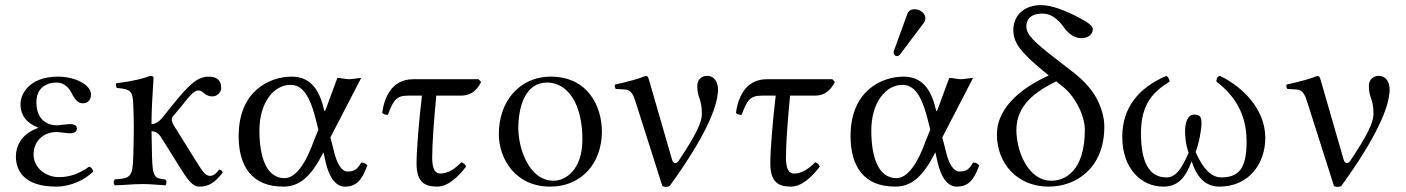

<svg xmlns="http://www.w3.org/2000/svg" viewBox="-20 -718 5485 749"><path d="M111 -115C111 -168 149 -203 202 -203C211 -203 243 -198 251 -198C273 -198 280 -206 280 -217C280 -228 270 -234 252 -234C247 -234 204 -229 203 -229C162 -229 122 -253 122 -319C122 -382 170 -396 200 -396C237 -396 254 -367 264 -346C274 -330 283 -315 304 -315C316 -315 335 -322 335 -350C335 -384 279 -419 206 -419C93 -419 60 -350 60 -312C60 -266 85 -238 129 -220V-219C60 -195 42 -144 42 -108C42 -53 73 10 199 10C259 10 312 -18 343 -48C343 -58 336 -65 328 -68C291 -42 255 -27 210 -27C158 -27 111 -64 111 -115Z M573 -109C572.4 -134.8 571.4 -175.9 571.1 -206C593.1 -206 604 -191 615 -172L685 -60C718 -7 735 10 758 10C794 10 818 -5 849 -45C846 -53 845 -53 835 -56C821 -39 812 -32 799 -32C778 -32 766 -57 737 -102L668 -213C660 -224 650 -242.7 650 -249C650 -254 650 -258 653 -262L687 -303C723 -349 739 -365 753 -365C759 -365 767 -363 774 -356C783 -348 793 -342 809 -342C827 -342 843 -358 843 -374C843 -407 824 -419 794 -419C751 -419 718 -389 652 -307L616 -262C598 -240 584 -234 571 -234C571.1 -259.5 571.7 -285.8 573 -311.3C575.5 -360.9 579 -415 579 -415C579 -419 574 -422 566 -422C537.5 -411 502 -402 433 -393C431 -387 433 -381 435 -375C489.5 -369.9 498 -365 500 -307C501 -277 502 -250.5 502 -220.5C502 -190.5 500.9 -139 500 -109C497.5 -26 489 -23 428 -18C422 -12 422 -1 428 5C470 4 494.4 0 537 0C571.4 0 601 4 625 5C631 -1 631 -12 625 -18C584 -22 575 -25 573 -109Z M1269 -182 1389 -414C1377 -414 1356 -409 1342 -409C1328 -409 1310 -414 1296 -414L1251 -292C1248 -285 1246 -280 1244 -290C1225 -373 1188 -419 1118 -419C1031 -419 911 -363 911 -187C911 -69 963 10 1085 10C1150 10 1194 -30 1242 -124L1250 -87C1265 -22 1291 10 1326 10C1368 10 1392 -13 1413 -73C1407 -80 1400 -84 1389 -84C1373 -55 1360 -49 1336 -49C1314 -49 1295 -76 1283 -127ZM1222 -212 1206 -173C1174 -82 1134 -23 1090 -23C1019 -23 992 -106 992 -209C992 -319 1049 -387 1113 -387C1170 -387 1195 -324 1217 -232Z M1592 -409C1503 -409 1478 -329 1471 -278C1475 -272 1483 -270 1493 -270C1515 -328 1526 -345 1573 -345H1626C1614 -242 1605 -133 1605 -81C1605 -11 1633 10 1685 10C1727 10 1766 -26 1798 -68C1795 -77 1788 -82 1780 -85C1741 -45 1713 -41 1697 -41C1677 -41 1666 -60 1666 -103C1666 -155 1672 -240 1682 -345H1779C1818 -345 1840 -366 1857 -398L1847 -409Z M1926 -195C1926 -98 1991 10 2126 10C2187 10 2233 -12 2266 -44C2309 -86 2328 -146 2328 -204C2328 -303 2274 -419 2128 -419C2065 -419 2014 -393 1979 -352C1944 -311 1926 -255 1926 -195ZM2114 -396C2196 -396 2252 -311 2252 -174C2252 -54 2185 -13 2140 -13C2041 -13 2002 -144 2002 -217C2002 -300 2028 -396 2114 -396Z M2458 -325 2564 8C2573 12 2583 12 2592 8C2723 -172 2781 -298 2781 -369C2781 -396 2768 -422 2739 -422C2709 -422 2700 -399 2700 -383C2700 -334 2718 -336 2718 -273C2718 -241 2696 -193 2627 -90C2621 -81 2607.3 -75.8 2602 -94L2511 -409C2508 -419 2505 -422 2499 -422C2470 -410 2436 -401 2379 -388C2377 -380 2378 -379 2382 -371L2417 -369C2439 -368 2449 -353 2458 -325Z M2972 -409C2883 -409 2858 -329 2851 -278C2855 -272 2863 -270 2873 -270C2895 -328 2906 -345 2953 -345H3006C2994 -242 2985 -133 2985 -81C2985 -11 3013 10 3065 10C3107 10 3146 -26 3178 -68C3175 -77 3168 -82 3160 -85C3121 -45 3093 -41 3077 -41C3057 -41 3046 -60 3046 -103C3046 -155 3052 -240 3062 -345H3159C3198 -345 3220 -366 3237 -398L3227 -409Z M3548 -682C3535 -682 3524 -676 3520 -665L3468 -522C3467 -519 3466 -515 3466 -512C3466 -505 3472 -499 3480 -499C3484 -499 3489 -503 3492 -507L3584 -629C3588 -634 3590 -642 3590 -647C3590 -667 3568 -682 3548 -682ZM3656 -182 3776 -414C3764 -414 3743 -409 3729 -409C3715 -409 3697 -414 3683 -414L3638 -292C3635 -285 3633 -280 3631 -290C3612 -373 3575 -419 3505 -419C3418 -419 3298 -363 3298 -187C3298 -69 3350 10 3472 10C3537 10 3581 -30 3629 -124L3637 -87C3652 -22 3678 10 3713 10C3755 10 3779 -13 3800 -73C3794 -80 3787 -84 3776 -84C3760 -55 3747 -49 3723 -49C3701 -49 3682 -76 3670 -127ZM3609 -212 3593 -173C3561 -82 3521 -23 3477 -23C3406 -23 3379 -106 3379 -209C3379 -319 3436 -387 3500 -387C3557 -387 3582 -324 3604 -232Z M4071.2 -423.5C3986.2 -385.5 3869 -310 3869 -193C3869 -82 3947 10 4071 10C4177 10 4288 -61 4288 -224C4288 -262 4276 -303 4253 -343C4232 -378 4201.3 -409.4 4163 -439L4092 -494C4015.7 -553.1 3984 -583 3984 -614C3984 -640 3997 -665 4048 -665C4074 -665 4104 -649 4129 -613C4149 -584 4174 -569 4199 -569C4213 -569 4243 -576 4243 -605C4243 -623 4196 -646 4166 -661C4132 -677 4084 -698 4040 -698C3980 -698 3933 -662 3933 -600C3933 -548 3967.6 -509.7 4049 -442ZM4100.2 -400.5 4125 -381C4176.9 -340.1 4212 -264 4212 -212C4212 -49 4133 -13 4082 -13C3989 -13 3945 -130 3945 -211C3945 -310 4023.2 -362.5 4100.2 -400.5Z M4916 -180C4916 -291 4829 -379 4739 -422C4726 -419 4726 -408 4725 -400C4824 -325 4843 -236 4843 -166C4843 -61 4813 -26 4744 -26C4706 -26 4673 -59 4644 -125C4658 -160 4667 -213 4667 -236C4667 -259 4664 -271 4638 -271C4613 -271 4603 -238 4603 -208C4603 -189 4605 -153 4617 -122C4587 -54 4565 -26 4530 -26C4459 -26 4431 -92 4431 -199C4431 -315 4481 -361 4543 -400C4542 -409 4537 -418 4530 -422C4422 -376 4358 -298 4358 -185C4358 -60 4432 10 4518 10C4572 10 4603 -20 4629 -89C4650 -20 4688 10 4737 10C4853 10 4916 -81 4916 -180Z M5078 -325 5184 8C5193 12 5203 12 5212 8C5343 -172 5401 -298 5401 -369C5401 -396 5388 -422 5359 -422C5329 -422 5320 -399 5320 -383C5320 -334 5338 -336 5338 -273C5338 -241 5316 -193 5247 -90C5241 -81 5227.3 -75.8 5222 -94L5131 -409C5128 -419 5125 -422 5119 -422C5090 -410 5056 -401 4999 -388C4997 -380 4998 -379 5002 -371L5037 -369C5059 -368 5069 -353 5078 -325Z"/></svg>

Font: Libertinus Serif Display
Style: Regular
Weight: 400
Designer: Philipp H. Poll
Foundry: Khaled Hosny
Version: Version 6.1